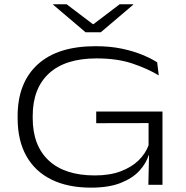

<svg xmlns="http://www.w3.org/2000/svg" viewBox="-20 -870 878 904"><path d="M408.5 13.5Q299 13.5 221.8 -24.8Q144.5 -63 103.8 -136Q63 -209 63 -313.5V-323.5Q63 -479.5 156.8 -566Q250.5 -652.5 430 -652.5Q498 -652.5 552.8 -641Q607.5 -629.5 649.5 -612.2Q691.5 -595 720 -576.5L727.5 -515Q675.5 -546.5 603.8 -570.8Q532 -595 435 -595Q287.5 -595 210.8 -524.5Q134 -454 134 -324V-314Q134 -185 209.2 -114.5Q284.5 -44 427 -44Q497 -44 548.5 -63.5Q600 -83 632.8 -115.2Q665.5 -147.5 679.5 -186V-315L691 -290.5L433 -290V-345H745V-139H680Q668.5 -101.5 636.5 -66.2Q604.5 -31 548.5 -8.8Q492.5 13.5 408.5 13.5ZM682 -153.5H745V0H678.5ZM383 -718 230 -848V-850H293.5L417 -756.5H420.5L543.5 -850H607.5V-848L454.5 -718Z"/></svg>

Font: Anek Latin Expanded Light
Style: Regular
Weight: 300
Width: 7
Designer: Yesha Goshar
Foundry: Ek Type
Version: Version 1.003